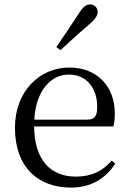

<svg xmlns="http://www.w3.org/2000/svg" viewBox="-20 -838 586 873"><path d="M236 -624 255 -610C297 -648 337 -686 381 -723C412 -749 424 -766 424 -784C424 -805 407 -818 390 -818C371 -818 356 -806 336 -773C302 -721 270 -673 236 -624ZM303 15C393 15 460 -26 504 -94L488 -108C447 -60 396 -35 325 -35C215 -35 137 -104 135 -263H495C500 -279 502 -299 502 -323C502 -441 425 -531 295 -531C162 -531 48 -425 48 -257C48 -76 155 15 303 15ZM136 -294C143 -424 210 -499 293 -499C374 -499 422 -437 422 -352C422 -312 412 -294 377 -294Z"/></svg>

Font: Noto Serif CJK TC
Style: Regular
Weight: 400
Designer: Ryoko NISHIZUKA 西塚涼子 (kana & ideographs); Frank Grießhammer (Latin, Greek & Cyrillic); Wenlong ZHANG 张文龙 (bopomofo); San
Foundry: Adobe
Version: Version 2.001;hotconv 1.1.0;makeotfexe 2.6.0